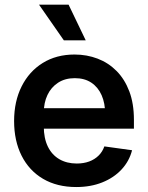

<svg xmlns="http://www.w3.org/2000/svg" viewBox="-20 -773 619 805"><path d="M299.8 11.2Q219.2 11.2 160.6 -23.2Q102.1 -57.6 70.6 -120.1Q39.1 -182.6 39.1 -265.6Q39.1 -347.7 70.6 -410.6Q102.1 -473.6 159.2 -509Q216.3 -544.4 292.5 -544.4Q344.2 -544.4 389.4 -527.1Q434.6 -509.8 468.8 -475.3Q502.9 -440.9 522.2 -389.9Q541.5 -338.9 541.5 -271V-233.4H95.2V-319.3H478.5L420.9 -294.9Q420.9 -340.3 406 -374Q391.1 -407.7 362.8 -426.5Q334.5 -445.3 293.5 -445.3Q252.9 -445.3 223.6 -426.3Q194.3 -407.2 179 -374.8Q163.6 -342.3 163.6 -300.8V-243.2Q163.6 -193.8 180.4 -158.9Q197.3 -124 228.5 -105.7Q259.8 -87.4 301.8 -87.4Q330.6 -87.4 353.8 -95.9Q377 -104.5 393.3 -120.6Q409.7 -136.7 417.5 -159.2L533.7 -143.1Q522 -97.2 489.7 -62.5Q457.5 -27.8 408.9 -8.3Q360.4 11.2 299.8 11.2ZM247.6 -604 143.6 -753.4H267.6L339.4 -604Z"/></svg>

Font: Inter 20pt SemiBold
Style: Regular
Weight: 600
Version: Version 4.001;git-66647c0bb